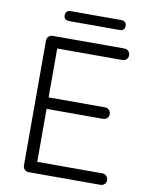

<svg xmlns="http://www.w3.org/2000/svg" viewBox="-92 -905 751 971"><g transform="rotate(10 284.0 -419.5)"><path d="M521 -29Q521 -16 512.5 -8Q504 0 491 0H124Q111 0 102.5 -8.5Q94 -17 94 -30V-670Q94 -683 102.5 -691.5Q111 -700 124 -700H491Q504 -700 512.5 -691.5Q521 -683 521 -670Q521 -657 512.5 -649Q504 -641 491 -641H157V-390H446Q459 -390 467.5 -381.5Q476 -373 476 -360Q476 -347 467.5 -339Q459 -331 446 -331H157V-59H491Q504 -59 512.5 -50Q521 -41 521 -29ZM165 -813Q165 -839 194 -839H449Q478 -839 478 -813Q478 -788 449 -788H194Q165 -788 165 -813Z"/></g></svg>

Font: Quicksand
Style: Regular
Weight: 400
Designer: Andrew Paglinawan
Foundry: Andrew Paglinawan
Version: Version 3.000